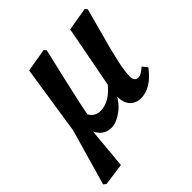

<svg xmlns="http://www.w3.org/2000/svg" viewBox="-184 -575 870 870"><g transform="rotate(-45 251.0 -139.5)"><path d="M3 176 -9 166 68 -103 119 -436 231 -455 240 -444Q222 -365 209 -310Q196 -255 187.5 -216.5Q179 -178 173 -149Q167 -120 163 -94L131 -69L110 161ZM201 12Q165 12 143.5 -12Q122 -36 115 -75L156 -133Q170 -77 219 -77Q247 -77 276 -94Q305 -111 333 -148L340 -114Q311 -47 271.5 -17.5Q232 12 201 12ZM390 12Q356 12 336.5 -9.5Q317 -31 317 -71Q317 -83 319 -99Q321 -115 327 -148Q333 -181 345 -241L382 -436L494 -455L503 -444L473 -333Q446 -237 434 -181Q422 -125 422 -96Q422 -63 446 -63Q457 -63 468 -70Q479 -77 492 -88L511 -64Q482 -25 451 -6.5Q420 12 390 12Z"/></g></svg>

Font: Lisu Bosa Black
Style: Italic
Weight: 900
Italic angle: -19°
Designer: David Morse, Annie Olsen, Victor Gaultney, Frank Grießhammer (Latin)
Foundry: SIL International
Version: Version 2.000